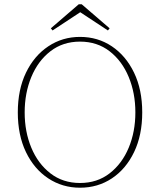

<svg xmlns="http://www.w3.org/2000/svg" viewBox="-20 -862 746 895"><path d="M353 13Q271 13 205 -30.5Q139 -74 101 -153Q63 -232 63 -338Q63 -444 101 -523Q139 -602 205 -646Q271 -690 353 -690Q436 -690 501.5 -646Q567 -602 605 -523Q643 -444 643 -338Q643 -232 605 -153Q567 -74 501.5 -30.5Q436 13 353 13ZM353 -9Q433 -9 491 -54Q549 -99 580 -173.5Q611 -248 611 -338Q611 -428 580 -503Q549 -578 491 -623Q433 -668 353 -668Q273 -668 215 -623Q157 -578 126 -503Q95 -428 95 -338Q95 -248 126 -173.5Q157 -99 215 -54Q273 -9 353 -9ZM361 -842 491 -730 483 -720 354 -805 225 -720 217 -730 347 -842Z"/></svg>

Font: Source Serif Pro ExtraLight
Style: Regular
Weight: 200
Designer: Frank Grießhammer
Foundry: Adobe Systems Incorporated
Version: Version 3.001;hotconv 1.0.111;makeotfexe 2.5.65597